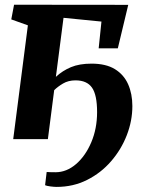

<svg xmlns="http://www.w3.org/2000/svg" viewBox="-20 -574 615 792"><path d="M210.5 -257Q238 -282.5 272.8 -297Q307.5 -311.5 357.5 -311.5Q417 -311.5 454 -288.8Q491 -266 508.5 -226.5Q526 -187 526 -136.5Q526 -75.5 503 -16.2Q480 43 438.2 91.2Q396.5 139.5 339.2 168.2Q282 197 213.5 197Q203.5 197 188 195Q172.5 193 166 190L172.5 135.5Q178 136 188.2 136.2Q198.5 136.5 209 136.5Q254.5 136.5 293.5 103Q332.5 69.5 356.5 13Q380.5 -43.5 380.5 -111.5Q380.5 -182.5 359.5 -212.5Q338.5 -242.5 291.5 -242.5Q262 -242.5 240 -229.5Q218 -216.5 203.5 -202L177.5 0H34.5L95 -469.5L26.5 -494L38 -554.5L509 -554L466 -374.5H387L398.5 -485L242 -500.5Z"/></svg>

Font: Merriweather 20pt ExtraBold
Style: Italic
Weight: 800
Italic angle: -7.8°
Version: Version 2.101